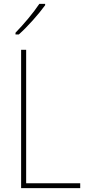

<svg xmlns="http://www.w3.org/2000/svg" viewBox="-20 -971 453 991"><path d="M213 -944V-951H183C151 -903 105 -849 60 -802V-793H77C122 -833 179 -897 213 -944ZM89 0H394V-25H115V-714H89Z"/></svg>

Font: Noto Sans Oriya Cond Thin
Style: Regular
Weight: 100
Width: 3
Designer: Amélie Bonet and Sol Matas
Foundry: Google LLC
Version: Version 2.006